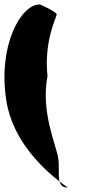

<svg xmlns="http://www.w3.org/2000/svg" viewBox="-35 -748 413 861"><path d="M-7 -299C21 -114 164 13 232 66C225 39 232 -3 226 -39C217 -98 147 -246 178 -407C161 -568 221 -674 219 -684C217 -695 148 -728 142 -728C60 -728 -45 -547 -7 -299ZM232 66C237 83 247 93 268 93C270 93 255 84 232 66Z"/></svg>

Font: Ampere
Style: SCRevIta
Weight: 400
Version: Version 1